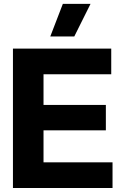

<svg xmlns="http://www.w3.org/2000/svg" viewBox="-20 -944 616 964"><path d="M45 0H545V-129H198.5V-289.5H511.5V-417H198.5V-571H538.5V-700H45ZM295.5 -924.5 232.5 -761H353L434.5 -924.5Z"/></svg>

Font: MCL Standard Bold
Style: Regular
Weight: 700
Designer: Květoslav Bartoš
Foundry: Florian Karsten
Version: Version 1.001;Glyphs 3.2.3 (3260)